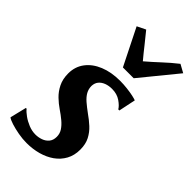

<svg xmlns="http://www.w3.org/2000/svg" viewBox="-261 -913 994 994"><g transform="rotate(45 236.0 -416.0)"><path d="M374.5 -448.5H366.5Q357.5 -465 331.5 -483Q305.5 -501 269 -501Q245.5 -501 226.2 -493.8Q207 -486.5 195.2 -472.5Q183.5 -458.5 182.5 -436.5Q182.5 -414 193 -395.2Q203.5 -376.5 223.5 -359.2Q243.5 -342 269.5 -323Q297.5 -303.5 321.2 -281.8Q345 -260 360 -231.2Q375 -202.5 375 -162Q375 -119.5 357.2 -87.2Q339.5 -55 308.8 -33.2Q278 -11.5 238.2 -0.5Q198.5 10.5 153.5 10.5Q124.5 10.5 92.8 4.8Q61 -1 35.8 -9Q10.5 -17 1 -25L23 -115.5H28.5Q38.5 -102.5 58.8 -88Q79 -73.5 104.2 -63.2Q129.5 -53 155 -53Q176 -53 196 -60Q216 -67 229 -82.5Q242 -98 242 -123Q242 -146 230 -164.5Q218 -183 197.5 -200.2Q177 -217.5 151 -235Q128 -250.5 105 -272.5Q82 -294.5 66.8 -325.2Q51.5 -356 51.5 -397Q51.5 -446.5 79.2 -483.2Q107 -520 156 -540Q205 -560 268.5 -560Q294.5 -560 320.2 -557Q346 -554 365.8 -549.8Q385.5 -545.5 394 -542ZM230 -619 129.5 -820 176.5 -843Q202 -812.5 227.8 -779.5Q253.5 -746.5 280.5 -714.5Q318 -746.5 353 -779.2Q388 -812 427.5 -843L472 -818.5L309 -619Z"/></g></svg>

Font: Merriweather 36pt
Style: Bold Italic
Weight: 700
Italic angle: -7.8°
Version: Version 2.101